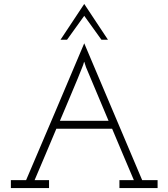

<svg xmlns="http://www.w3.org/2000/svg" viewBox="-20 -951 852 971"><path d="M406 -931Q436 -886 466 -840.5Q496 -795 526 -750H493Q471 -780 449.5 -810.5Q428 -841 406 -871Q384 -841 362.5 -810.5Q341 -780 319 -750H286Q316 -795 346 -840.5Q376 -886 406 -931ZM35 -40H112Q186 -214 259.5 -386Q333 -558 406 -732Q479 -558 552.5 -386Q626 -214 699 -40H777V0H584V-40H657Q629 -105 602 -169.5Q575 -234 547 -300H265Q237 -234 210 -169.5Q183 -105 155 -40H228V0H35ZM415 -611 406 -639Q404 -636 401 -624Q399 -618 396 -611Q386 -585 372.5 -552.5Q359 -520 344 -484.5Q329 -449 313.5 -412Q298 -375 283 -340H529Z"/></svg>

Font: Josefin Slab
Style: Regular
Weight: 400
Designer: Santiago Orozco
Foundry: Typemade
Version: Version 1.000